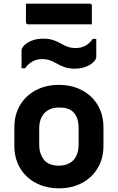

<svg xmlns="http://www.w3.org/2000/svg" viewBox="-20 -1011 640 1043"><path d="M300 -550Q354 -550 398.5 -533Q443 -516 475 -485.5Q507 -455 524.5 -413Q542 -371 542 -320V-219Q542 -151 511.5 -99Q481 -47 426.5 -17.5Q372 12 300 12Q246 12 201.5 -5Q157 -22 125 -52.5Q93 -83 75.5 -125Q58 -167 58 -218V-319Q58 -387 88.5 -439Q119 -491 174 -520.5Q229 -550 300 -550ZM301 -427Q267 -427 243 -413.5Q219 -400 206 -374.5Q193 -349 193 -313V-225Q193 -197 201 -175.5Q209 -154 223 -138Q236 -125 255.5 -118Q275 -111 299 -111Q333 -111 357.5 -124.5Q382 -138 394.5 -164Q407 -190 407 -225V-313Q407 -344 400 -365.5Q393 -387 379 -401Q366 -415 346.5 -421Q327 -427 301 -427ZM392 -750Q420 -750 443.5 -762.5Q467 -775 484 -800H503Q503 -783 503 -766.5Q503 -750 503 -735Q503 -720 503 -706Q503 -699 501.5 -694Q500 -689 495 -682Q479 -662 450.5 -650Q422 -638 387 -638Q354 -638 331.5 -646Q309 -654 291 -664.5Q273 -675 253.5 -682.5Q234 -690 208 -690Q180 -690 156.5 -677Q133 -664 116 -640H97Q97 -657 97 -673Q97 -689 97 -704.5Q97 -720 97 -733Q97 -741 98.5 -745.5Q100 -750 105 -757Q121 -777 149.5 -789Q178 -801 213 -801Q246 -801 268.5 -793.5Q291 -786 309 -775.5Q327 -765 346.5 -757.5Q366 -750 392 -750ZM121 -991H468Q473 -991 476 -988Q479 -985 479 -980Q479 -963 479 -946.5Q479 -930 479 -913.5Q479 -897 479 -879H132Q129 -879 126.5 -880.5Q124 -882 122.5 -884.5Q121 -887 121 -890Q121 -908 121 -924.5Q121 -941 121 -957.5Q121 -974 121 -991Z"/></svg>

Font: Recursive Monospace
Style: Bold
Weight: 700
Version: Version 1.047